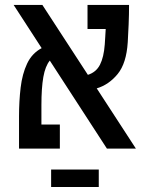

<svg xmlns="http://www.w3.org/2000/svg" viewBox="-20 -606 626 783"><path d="M416 0 183.1 -358.9Q164.6 -336.4 156.7 -291.7Q148.9 -247.1 148.9 -177.7V-98.1H224.1V0H57.6V-130.9Q57.6 -193.4 64.2 -249Q70.8 -304.7 90.6 -346.7Q110.4 -388.7 149.9 -409.7L35.6 -585.9H152.8L338.4 -300.8Q372.1 -311.5 387.7 -342Q403.3 -372.6 407.2 -424.3Q408.2 -439.5 409.2 -455.6Q410.2 -471.7 411.1 -487.8H336.9V-585.9H506.3Q506.3 -547.4 504.6 -506.1Q502.9 -464.8 501 -434.1Q495.6 -347.7 459.7 -304Q423.8 -260.3 374.5 -245.6L534.2 0ZM382.8 85.4V156.7H188.5V85.4Z"/></svg>

Font: CaskaydiaMono NF
Style: Regular
Weight: 400
Designer: Aaron Bell
Foundry: Saja Typeworks
Version: Version 2111.001; ttfautohint (v1.8.4);Nerd Fonts 3.1.1